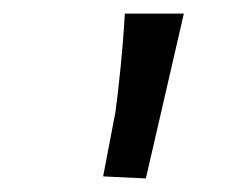

<svg xmlns="http://www.w3.org/2000/svg" viewBox="-20 -726 332 283"><path d="M132 -466 150 -560Q153 -580 157.5 -624.5Q162 -669 164 -706H251L195 -463Z"/></svg>

Font: Andada Pro Medium
Style: Italic
Weight: 500
Italic angle: -7°
Designer: Carolina Giovagnoli
Foundry: Huerta Tipografica
Version: Version 3.005; ttfautohint (v1.8.4)